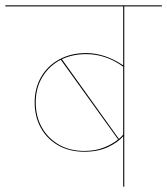

<svg xmlns="http://www.w3.org/2000/svg" viewBox="-31 -700 627 720"><path d="M576 -676H435V0H431V-189Q411 -166 374 -148.5Q337 -131 285 -131Q230 -131 188 -154.5Q146 -178 122.5 -220Q99 -262 99 -316Q99 -369 123 -411Q147 -453 191 -477Q235 -501 292 -501Q362 -501 431 -455V-676H-11V-680H576ZM431 -195V-450Q366 -497 292 -497Q242 -497 201 -478L415 -179Q425 -188 431 -195ZM285 -134Q326 -134 358 -146.5Q390 -159 412 -177L197 -476Q153 -453 128 -411.5Q103 -370 103 -316Q103 -263 126 -222Q149 -181 190 -157.5Q231 -134 285 -134Z"/></svg>

Font: FiraGO Four
Style: Regular
Weight: 100
Designer: bBox Type
Foundry: bBox Type GmbH
Version: Version 1.001